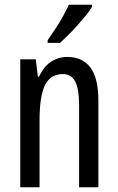

<svg xmlns="http://www.w3.org/2000/svg" viewBox="-20 -786 496 806"><path d="M262 -547Q327 -547 360 -502Q393 -457 393 -364V0H312V-348Q312 -411 296 -443Q280 -475 244 -475Q192 -475 169 -429Q146 -383 146 -279V0H65V-537H130L139 -464H144Q156 -491 173.5 -509.5Q191 -528 214 -537.5Q237 -547 262 -547ZM366 -757Q357 -741 340.5 -721Q324 -701 305 -679.5Q286 -658 266.5 -639Q247 -620 232 -606H180V-617Q199 -644 215.5 -669.5Q232 -695 245.5 -719.5Q259 -744 269 -766H366Z"/></svg>

Font: Noto Sans Devanagari ExtraCondensed
Style: Regular
Weight: 400
Width: 2
Designer: Jelle Bosma - Monotype Design Team
Foundry: Monotype Imaging Inc.
Version: Version 2.006